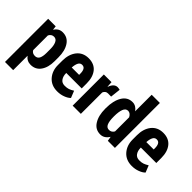

<svg xmlns="http://www.w3.org/2000/svg" viewBox="-46 -1429 2300 2300"><g transform="rotate(45 1103.5 -279.5)"><path d="M459 -223.6Q459 -118.2 413.1 -53.7Q367.2 10.7 285.2 10.7Q252.9 10.7 227.5 -2.9Q202.1 -15.6 183.6 -41Q183.6 40 183.6 203.1Q149.4 203.1 44.9 203.1Q44.9 96.7 44.9 -223.6Q44.9 -299.8 44.9 -528.3Q77.1 -528.3 172.9 -528.3Q174.8 -515.6 178.7 -476.6Q197.3 -505.9 223.6 -522.5Q250 -538.1 284.2 -538.1Q367.2 -538.1 413.1 -469.7Q459 -401.4 459 -289.1Q459 -266.6 459 -223.6ZM320.3 -289.1Q320.3 -351.6 302.7 -388.7Q285.2 -426.8 247.1 -426.8Q225.6 -426.8 210 -416Q193.4 -405.3 183.6 -384.8Q183.6 -301.8 183.6 -135.7Q193.4 -118.2 209 -109.4Q225.6 -100.6 248 -100.6Q286.1 -100.6 303.7 -132.8Q320.3 -166 320.3 -223.6Q320.3 -245.1 320.3 -289.1Z M735.4 10.7Q636.7 10.7 578.1 -54.7Q519.5 -121.1 519.5 -219.7Q519.5 -232.4 519.5 -256.8Q519.5 -266.6 519.5 -293.9Q519.5 -401.4 573.2 -469.7Q627.9 -538.1 723.6 -538.1Q817.4 -538.1 868.2 -476.6Q918.9 -414.1 918.9 -307.6Q918.9 -279.3 918.9 -222.7Q853.5 -222.7 657.2 -222.7Q657.2 -221.7 657.2 -219.7Q657.2 -168 680.7 -134.8Q704.1 -100.6 752 -100.6Q791 -100.6 815.4 -109.4Q840.8 -118.2 874 -138.7Q885.7 -109.4 909.2 -50.8Q881.8 -23.4 835.9 -6.8Q790 10.7 735.4 10.7ZM723.6 -426.8Q691.4 -426.8 675.8 -396.5Q660.2 -366.2 657.2 -315.4Q699.2 -315.4 782.2 -315.4Q782.2 -320.3 782.2 -335Q782.2 -378.9 768.6 -402.3Q754.9 -426.8 723.6 -426.8Z M1237.3 -402.3Q1224.6 -402.3 1185.5 -403.3Q1163.1 -403.3 1149.4 -392.6Q1134.8 -381.8 1127 -362.3Q1127 -241.2 1127 0Q1092.8 0 988.3 0Q988.3 -83 988.3 -331.1Q988.3 -379.9 988.3 -528.3Q1020.5 -528.3 1118.2 -528.3Q1119.1 -510.7 1123 -457Q1124 -457 1126 -457Q1138.7 -495.1 1161.1 -516.6Q1183.6 -538.1 1213.9 -538.1Q1223.6 -538.1 1233.4 -536.1Q1244.1 -535.2 1252 -532.2Q1247.1 -488.3 1237.3 -402.3Z M1290 -261.7Q1290 -385.7 1335.9 -461.9Q1381.8 -538.1 1465.8 -538.1Q1496.1 -538.1 1521.5 -523.4Q1545.9 -508.8 1565.4 -481.4Q1565.4 -575.2 1565.4 -761.7Q1599.6 -761.7 1704.1 -761.7Q1704.1 -571.3 1704.1 0Q1673.8 0 1584 0Q1581.1 -14.6 1574.2 -57.6Q1553.7 -24.4 1526.4 -6.8Q1499 10.7 1464.8 10.7Q1380.9 10.7 1335.9 -61.5Q1290 -132.8 1290 -251Q1290 -253.9 1290 -261.7ZM1428.7 -251Q1428.7 -179.7 1445.3 -140.6Q1461.9 -101.6 1501 -101.6Q1521.5 -101.6 1538.1 -111.3Q1553.7 -121.1 1565.4 -140.6Q1565.4 -219.7 1565.4 -379.9Q1553.7 -402.3 1538.1 -414.1Q1521.5 -426.8 1502 -426.8Q1462.9 -426.8 1445.3 -380.9Q1428.7 -335.9 1428.7 -261.7Q1428.7 -257.8 1428.7 -251Z M1999 10.7Q1900.4 10.7 1841.8 -54.7Q1783.2 -121.1 1783.2 -219.7Q1783.2 -232.4 1783.2 -256.8Q1783.2 -266.6 1783.2 -293.9Q1783.2 -401.4 1836.9 -469.7Q1891.6 -538.1 1987.3 -538.1Q2081.1 -538.1 2131.8 -476.6Q2182.6 -414.1 2182.6 -307.6Q2182.6 -279.3 2182.6 -222.7Q2117.2 -222.7 1920.9 -222.7Q1920.9 -221.7 1920.9 -219.7Q1920.9 -168 1944.3 -134.8Q1967.8 -100.6 2015.6 -100.6Q2054.7 -100.6 2079.1 -109.4Q2104.5 -118.2 2137.7 -138.7Q2149.4 -109.4 2172.9 -50.8Q2145.5 -23.4 2099.6 -6.8Q2053.7 10.7 1999 10.7ZM1987.3 -426.8Q1955.1 -426.8 1939.5 -396.5Q1923.8 -366.2 1920.9 -315.4Q1962.9 -315.4 2045.9 -315.4Q2045.9 -320.3 2045.9 -335Q2045.9 -378.9 2032.2 -402.3Q2018.6 -426.8 1987.3 -426.8Z"/></g></svg>

Font: Noto Sans Hebrew DECATHLON 
Style: Bold
Weight: 400
Designer: Monotype Design Team
Version: Version 2.000;GOOG;noto-fonts:20170220:a8a215d2e889